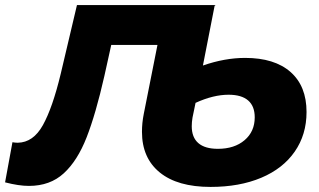

<svg xmlns="http://www.w3.org/2000/svg" viewBox="-55 -720 1256 756"><path d="M1152 -279Q1152 -190 1105.5 -123Q1059 -56 973.5 -20Q888 16 774 16Q644 16 574 -41Q504 -98 504 -201Q504 -236 511 -271L565 -543H383L356 -421Q322 -271 286 -179Q250 -87 196 -37.5Q142 12 59 12Q19 12 -35 -2L-6 -160Q4 -158 15 -158Q76 -159 114 -227.5Q152 -296 184 -429L248 -700H794L790 -697L744 -462Q830 -492 910 -492Q1026 -492 1089 -436.5Q1152 -381 1152 -279ZM948 -258Q948 -302 922 -324.5Q896 -347 845 -347Q785 -347 715 -315L703 -257Q700 -239 700 -223Q700 -179 726 -156.5Q752 -134 803 -134Q868 -134 908 -168Q948 -202 948 -258Z"/></svg>

Font: Montserrat Alternates ExtraBold
Style: Italic
Weight: 800
Italic angle: -11.3°
Designer: Julieta Ulanovsky
Foundry: Julieta Ulanovsky
Version: Version 7.200